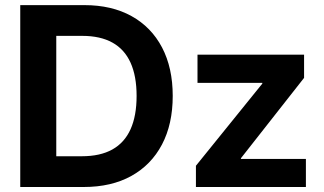

<svg xmlns="http://www.w3.org/2000/svg" viewBox="-20 -748 1294 768"><path d="M314.5 0H127.4V-123H307.1Q380.9 -123 429.4 -150.1Q478 -177.2 502.2 -231Q526.4 -284.7 526.4 -364.3Q526.4 -443.8 502.2 -497.3Q478 -550.8 429.7 -577.6Q381.3 -604.5 309.1 -604.5H124V-727.5H317.9Q426.8 -727.5 506.1 -683.6Q585.4 -639.6 628.2 -558.1Q670.9 -476.6 670.9 -364.3Q670.9 -251.5 627.9 -169.9Q585 -88.4 505.4 -44.2Q425.8 0 314.5 0ZM205.1 -727.5V0H61V-727.5ZM763.7 0V-85L1029.3 -413.6V-416.5H770V-529.3H1196.3V-436.5L943.8 -115.2V-112.3H1203.6V0Z"/></svg>

Font: Inter Cardless Tabular Bold
Style: Bold
Weight: 700
Designer: Rasmus Andersson
Foundry: rsms
Version: Version 4.000;git-4fc901f